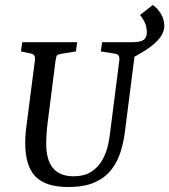

<svg xmlns="http://www.w3.org/2000/svg" viewBox="-20 -738 678 769"><path d="M253 11Q163 11 122 -31Q81 -73 81 -166Q81 -185 82.5 -203Q84 -221 86 -234L120 -498Q121 -510 117 -516Q113 -522 102 -524L64 -532L69 -569H289L284 -532L228 -523Q212 -520 208.5 -516.5Q205 -513 202 -492L171 -248Q168 -226 166.5 -202.5Q165 -179 165 -163Q165 -32 274 -32Q319 -32 347 -51Q375 -70 390.5 -98.5Q406 -127 412.5 -156.5Q419 -186 421 -207L458 -497Q459 -510 455 -515.5Q451 -521 441 -523L384 -532L389 -569H526L480 -208Q475 -169 463 -130Q451 -91 426.5 -59Q402 -27 360 -8Q318 11 253 11ZM492 -497 477 -569Q486 -569 494.5 -569Q503 -569 509 -569Q542 -569 555 -578Q568 -587 568 -608Q568 -633 558.5 -651Q549 -669 541 -678L592 -718Q610 -706 624 -683.5Q638 -661 638 -634Q638 -601 604 -568.5Q570 -536 492 -497Z"/></svg>

Font: Yrsa
Style: Italic
Weight: 400
Italic angle: -7.10001°
Designer: Anna Giedrys (Yrsa+Rasa design), David Brezina (Yrsa art-direction, Rasa art-direction, design)
Foundry: Rosetta Type Foundry
Version: Version 2.004